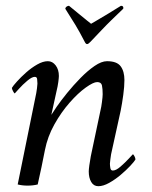

<svg xmlns="http://www.w3.org/2000/svg" viewBox="-20 -636 525 662"><path d="M280 -484Q276 -484 272 -492Q254 -527 240 -550Q226 -573 205 -606Q206 -611 210 -613.5Q214 -616 218 -616Q234 -603 251.5 -588.5Q269 -574 281.5 -564Q294 -554 294 -554Q294 -554 312 -564.5Q330 -575 354 -589.5Q378 -604 397 -616Q407 -616 405 -606Q382 -584 364.5 -567Q347 -550 330.5 -532.5Q314 -515 292 -492Q289 -489 286 -486.5Q283 -484 280 -484ZM175 -322 157 -240Q161 -247 175.5 -268Q190 -289 211.5 -315.5Q233 -342 257.5 -367Q282 -392 306 -408.5Q330 -425 349 -425Q383 -425 396 -407.5Q409 -390 409 -360Q409 -338 405 -308.5Q401 -279 396 -254L363 -104Q362 -97 360.5 -86.5Q359 -76 359 -72Q359 -65 360.5 -56.5Q362 -48 369 -48Q380 -48 395.5 -61.5Q411 -75 424 -89Q437 -103 438 -104Q440 -104 443.5 -97.5Q447 -91 447 -86Q443 -79 429 -64Q415 -49 396 -33Q377 -17 356.5 -5.5Q336 6 319 6Q303 6 294.5 -8.5Q286 -23 286 -45Q286 -51 288 -66Q290 -81 293 -97L327 -258Q329 -265 331.5 -284Q334 -303 334 -311Q334 -330 331.5 -341.5Q329 -353 315 -353Q302 -353 275.5 -334Q249 -315 220 -282Q191 -249 167.5 -207Q144 -165 135 -119Q128 -84 123 -59.5Q118 -35 110 0Q94 4 75 4Q57 4 41 0L105 -315Q106 -320 107.5 -331.5Q109 -343 109 -347Q109 -348 109 -349Q109 -356 108 -363.5Q107 -371 100 -371Q90 -371 74 -357.5Q58 -344 45.5 -330Q33 -316 31 -314Q29 -314 25 -321.5Q21 -329 21 -333Q25 -340 38.5 -355Q52 -370 70 -386Q88 -402 108 -413.5Q128 -425 145 -425Q161 -425 172 -410.5Q183 -396 183 -374Q183 -368 181 -353Q179 -338 175 -322Z"/></svg>

Font: Amiri
Style: Italic
Weight: 400
Italic angle: 10°
Designer: Khaled Hosny
Version: Version 0.113